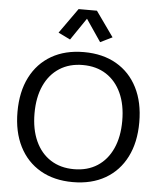

<svg xmlns="http://www.w3.org/2000/svg" viewBox="-62 -1004 894 1069"><g transform="rotate(5 385.0 -470.0)"><path d="M384.8 11.7Q279.8 11.7 203.4 -32.5Q127 -76.7 85.7 -158.2Q44.4 -239.7 44.4 -351.6Q44.4 -463.9 85.7 -545.2Q127 -626.5 203.4 -670.7Q279.8 -714.8 384.8 -714.8Q489.7 -714.8 566.2 -670.7Q642.6 -626.5 683.8 -545.2Q725.1 -463.9 725.1 -351.6Q725.1 -239.7 683.8 -158.2Q642.6 -76.7 566.2 -32.5Q489.7 11.7 384.8 11.7ZM384.8 -60.5Q460.4 -60.5 515.4 -95.9Q570.3 -131.3 600.1 -196.8Q629.9 -262.2 629.9 -351.6Q629.9 -441.4 600.1 -506.6Q570.3 -571.8 515.4 -607.2Q460.4 -642.6 384.8 -642.6Q309.6 -642.6 254.4 -607.2Q199.2 -571.8 169.4 -506.6Q139.6 -441.4 139.6 -351.6Q139.6 -262.2 169.4 -196.8Q199.2 -131.3 254.4 -95.9Q309.6 -60.5 384.8 -60.5ZM300.8 -777.8 233.9 -810.5 333.5 -950.7H436L535.6 -810.5L468.8 -777.8L384.8 -901.4Z"/></g></svg>

Font: Schibsted Grotesk
Style: Regular
Weight: 400
Designer: Bakken & Baeck AS, Henrik Kongsvoll
Foundry: Schibsted ASA
Version: Version 1.100; ttfautohint (v1.8.4.7-5d5b);gftools[0.9.25]